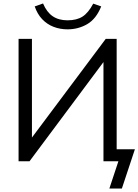

<svg xmlns="http://www.w3.org/2000/svg" viewBox="-20 -929 797 1106"><path d="M610 157 662 0H576V-608L598 -601L150 0H87V-705H164V-99L141 -106L589 -705H652V-69H757L682 157ZM369 -760Q326 -760 288.5 -774.5Q251 -789 223 -818.5Q195 -848 180 -892L228 -909Q249 -859 283.5 -835.5Q318 -812 369 -812Q422 -812 455.5 -833.5Q489 -855 517 -908L563 -892Q534 -820 482.5 -790Q431 -760 369 -760Z"/></svg>

Font: NunitoSans1
Style: Book
Weight: 400
Designer: Vernon Adams
Foundry: Vernon Adams
Version: Version 3.101;gftools[0.9.27]